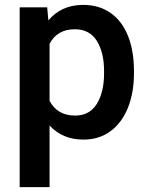

<svg xmlns="http://www.w3.org/2000/svg" viewBox="-20 -558 603 781"><path d="M524.9 -269.5V-259.3Q524.9 -181.6 500.7 -120.6Q476.6 -59.6 430.2 -24.9Q383.8 9.8 319.3 9.8Q234.4 9.8 181.6 -47.4V203.1H60.1V-528.3H171.9L176.8 -475.1Q230 -538.1 317.9 -538.1Q383.8 -538.1 430.4 -504.9Q477.1 -471.7 501 -411.1Q524.9 -350.6 524.9 -269.5ZM403.3 -269.5Q403.3 -344.7 373.8 -391.8Q344.2 -439 284.2 -439Q212.9 -439 181.6 -379.9V-147.9Q213.4 -87.9 285.2 -87.9Q344.7 -87.9 374 -135.7Q403.3 -183.6 403.3 -259.3Z"/></svg>

Font: Heebo Medium
Style: Regular
Weight: 500
Designer: Oded Ezer
Foundry: Meir Sadan
Version: Version 2.001; ttfautohint (v1.5.14-ce02) -l 8 -r 50 -G 200 